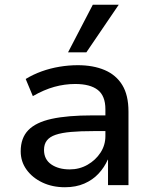

<svg xmlns="http://www.w3.org/2000/svg" viewBox="-20 -778 644 807"><path d="M253 9Q200 9 158 -11Q116 -31 91.5 -65Q67 -99 67 -142Q67 -198 99 -231Q131 -264 197.5 -278.5Q264 -293 368 -293H439V-227H373Q318 -227 278.5 -223.5Q239 -220 214 -211.5Q189 -203 177 -187.5Q165 -172 165 -148Q165 -108 195.5 -87Q226 -66 273 -66Q314 -66 348 -85.5Q382 -105 402.5 -136.5Q423 -168 423 -206V-319Q423 -375 391 -400Q359 -425 296 -425Q252 -425 208.5 -413Q165 -401 118 -374L88 -446Q119 -465 155 -478Q191 -491 230 -497.5Q269 -504 307 -504Q372 -504 420 -483.5Q468 -463 494 -420.5Q520 -378 520 -309V0H434V-107H433Q419 -75 394.5 -48.5Q370 -22 334.5 -6.5Q299 9 253 9ZM266 -558 370 -758H479L343 -558Z"/></svg>

Font: Nunito Sans 12pt ExtraLight 8pt Medium
Style: Regular
Weight: 500
Version: Version 3.101;gftools[0.9.27]